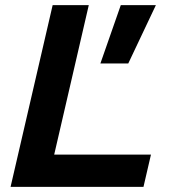

<svg xmlns="http://www.w3.org/2000/svg" viewBox="-20 -724 658 744"><path d="M584 -704 477 -478H369L448 -704ZM190 -125H565L536 0H21L184 -704H324Z"/></svg>

Font: Prodigy Sans SemiBold
Style: Italic
Weight: 600
Italic angle: -13°
Designer: Wei Huang
Foundry: Wei Huang
Version: Version 1.003; ttfautohint (v1.8.3)